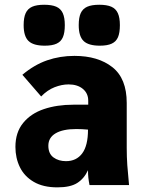

<svg xmlns="http://www.w3.org/2000/svg" viewBox="-20 -798 640 828"><path d="M46.5 -164.5Q46.5 -227 79.8 -267.8Q113 -308.5 169.2 -327.5Q225.5 -346.5 296.5 -346.5H360.5V-364Q360.5 -395.5 337.2 -414.8Q314 -434 275.5 -434Q246.5 -434 215.2 -421.8Q184 -409.5 157.5 -382L76.5 -475.5Q127.5 -518.5 183 -537.8Q238.5 -557 301 -557Q403 -557 464.8 -508.2Q526.5 -459.5 526.5 -354V-161Q526.5 -121 529 -85.5Q531.5 -50 536.5 0H366Q362.5 -18 361 -31.8Q359.5 -45.5 359.5 -64Q343 -28 313.2 -9Q283.5 10 227.5 10Q166 10 125.5 -13.8Q85 -37.5 65.8 -77Q46.5 -116.5 46.5 -164.5ZM359.5 -239Q334.5 -241.5 309 -241.5Q251 -241.5 219.8 -223Q188.5 -204.5 188.5 -169.5Q188.5 -135.5 210.5 -119.2Q232.5 -103 264.5 -103Q309.5 -103 334.5 -136.5Q359.5 -170 359.5 -239ZM82 -689.5Q82 -722.5 90.8 -741.5Q99.5 -760.5 118.8 -769Q138 -777.5 170.5 -777.5Q203.5 -777.5 222.8 -769Q242 -760.5 250.8 -741.2Q259.5 -722 259.5 -689.5Q259.5 -656.5 251.2 -637.5Q243 -618.5 224.2 -609.8Q205.5 -601 173 -601Q124 -601 103 -621.2Q82 -641.5 82 -689.5ZM319.5 -689.5Q319.5 -722.5 328.2 -741.5Q337 -760.5 356.2 -769Q375.5 -777.5 408 -777.5Q441 -777.5 460.2 -769Q479.5 -760.5 488.2 -741.2Q497 -722 497 -689.5Q497 -656.5 488.8 -637.5Q480.5 -618.5 461.8 -609.8Q443 -601 410.5 -601Q361.5 -601 340.5 -621.2Q319.5 -641.5 319.5 -689.5Z"/></svg>

Font: JuliaMono Black
Style: Regular
Weight: 900
Monospace: yes
Designer: cormullion
Foundry: corm
Version: Version 0.054; ttfautohint (v1.8.4)